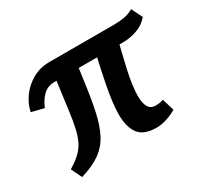

<svg xmlns="http://www.w3.org/2000/svg" viewBox="-119 -681 922 872"><g transform="rotate(-30 342.0 -244.5)"><path d="M321 -439 308 -347Q296 -257 282.5 -194Q269 -131 246.5 -88Q224 -45 185 -17Q146 11 82 30L55 -26Q89 -47 110 -66.5Q131 -86 143.5 -110Q156 -134 164.5 -169Q173 -204 180 -257L204 -439ZM538 -439Q529 -402 519.5 -364Q510 -326 502 -289Q494 -252 489.5 -219.5Q485 -187 485 -161Q485 -125 496.5 -104.5Q508 -84 536 -84Q544 -84 554.5 -85.5Q565 -87 575 -91L594 -28Q574 -15 544.5 -5Q515 5 488 5Q422 5 395 -30.5Q368 -66 368 -133Q368 -160 372.5 -197Q377 -234 385 -275.5Q393 -317 402 -359Q411 -401 420 -439ZM684 -462Q659 -432 622 -419.5Q585 -407 551 -407H188Q153 -407 129.5 -384Q106 -361 92 -326L27 -342Q35 -382 61 -417.5Q87 -453 126.5 -475Q166 -497 214 -497H554Q581 -497 605.5 -501Q630 -505 656 -519Z"/></g></svg>

Font: Rosario
Style: Italic
Weight: 400
Italic angle: -8.05°
Designer: Hector Gatti
Foundry: Omnibus Type
Version: Version 1.201